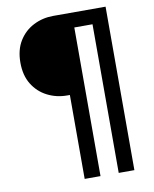

<svg xmlns="http://www.w3.org/2000/svg" viewBox="-102 -796 899 1122"><g transform="rotate(-10 347.5 -235.0)"><path d="M292 -248Q229 -248 175 -275.5Q121 -303 88.5 -355.5Q56 -408 56 -484Q56 -560 88.5 -612.5Q121 -665 175 -692.5Q229 -720 292 -720H603V250H510V-632H402V250H308V-248Z"/></g></svg>

Font: Kufam Medium
Style: Regular
Weight: 500
Designer: Wael Morcos, Artur Schmal
Foundry: Original Type
Version: Version 1.300; ttfautohint (v1.8.3)